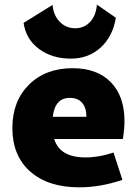

<svg xmlns="http://www.w3.org/2000/svg" viewBox="-20 -792 586 822"><path d="M283 -541Q203 -541 147 -582.5Q91 -624 81 -694L205 -771Q209 -726 236 -698.5Q263 -671 302 -671Q340 -671 365.5 -698Q391 -725 395 -772L476 -716Q463 -636 411 -588.5Q359 -541 283 -541ZM319 10Q186 10 109.5 -57.5Q33 -125 33 -244Q33 -359 104 -429.5Q175 -500 291 -500Q396 -500 454.5 -440Q513 -380 513 -273Q513 -241 506 -197H212Q236 -118 346 -118Q404 -118 466 -139L504 -22Q410 10 319 10ZM279 -373Q215 -373 206 -292H350Q350 -331 331.5 -352Q313 -373 279 -373Z"/></svg>

Font: Cantarell Extra Bold
Style: Regular
Weight: 800
Designer: Dave Crossland, Nikolaus Waxweiler, Florian Fecher, Jacques Le Bailly, Eben Sorkin, Alexei Vanyashin, Alexios Zavras, Em
Version: Version 0.303